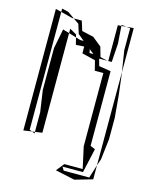

<svg xmlns="http://www.w3.org/2000/svg" viewBox="-131 -790 827 1061"><g transform="rotate(15 282.5 -260.0)"><path d="M330 155 318 135H435L466 -4L438 -16V-443L370 -454L359 -494H406L364 -504L348 -560L296 -602L229 -617L212 -672H166L198 -650L215 -596L251 -566H231L205 -574L215 -534L262 -537V-498L339 -479L353 -423H402V-4L429 119H324L288 164L399 188L500 159V79L476 155ZM103 -486V-246L121 -123V-11L162 -17V-587L125 -598ZM90 -689 57 -697V-2L105 -9L90 -15ZM500 -453V79L513 41L527 -78V-200L516 -325L501 -450ZM411 -699V-494H431L438 -601L431 -700ZM481 -700V-575L500 -453V-706L459 -703ZM90 -689 156 -672H166L128 -699L90 -708ZM162 -587 205 -574 201 -590 162 -612ZM295 -531 322 -510H300ZM431 -700 459 -703 431 -706ZM121 -2V-11L105 -9ZM411 -493V-494H406Z"/></g></svg>

Font: Quebrada
Style: Regular
Weight: 400
Designer: deFharo
Foundry: deFharo
Version: Version 1.034 2012